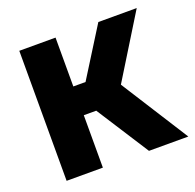

<svg xmlns="http://www.w3.org/2000/svg" viewBox="-102 -653 770 759"><g transform="rotate(-20 283.0 -273.5)"><path d="M400.5 0 220 -281 386.5 -547H548L372.5 -262.5V-304.5L566 0ZM54 0V-547H206.5V0ZM193 -220.5V-341.5H273.5V-220.5Z"/></g></svg>

Font: Encode Sans SemiCondensed
Style: Bold
Weight: 700
Width: 4
Designer: Multiple Designers
Foundry: Impallari Type
Version: Version 3.002